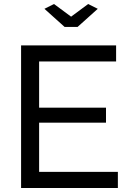

<svg xmlns="http://www.w3.org/2000/svg" viewBox="-20 -936 645 956"><path d="M249 -916 334 -853 418.9 -916 466.8 -892.1 366.2 -801.8H301.8L201.2 -892.1ZM566.9 -80.1V0H85V-710H558.1V-629.9H174.8V-399.9H507.8V-325.2H174.8V-80.1Z"/></svg>

Font: Rawline Medium
Style: Regular
Weight: 500
Designer: Matt McInerney, Pablo Impallari, Rodrigo Fuenzalida
Foundry: Matt McInerney, Pablo Impallari, Rodrigo Fuenzalida
Version: Version 4.020;PS 004.020;hotconv 1.0.88;makeotf.lib2.5.64775